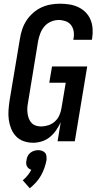

<svg xmlns="http://www.w3.org/2000/svg" viewBox="-20 -763 540 1037"><path d="M159 8Q132 8 108 -0.5Q84 -9 67 -26.5Q50 -44 40.5 -67.5Q31 -91 27.5 -116.5Q24 -142 26 -168.5Q28 -195 32 -222L88 -556Q92 -581 100.5 -606Q109 -631 123.5 -653Q138 -675 159 -693.5Q180 -712 204 -723Q228 -734 253.5 -738.5Q279 -743 304 -743Q330 -743 355 -739Q380 -735 402.5 -724.5Q425 -714 442 -697Q459 -680 468.5 -657.5Q478 -635 480 -609.5Q482 -584 478 -558L476 -548H376L377 -554Q381 -574 378 -593Q375 -612 364 -627Q353 -642 334.5 -648.5Q316 -655 297 -655Q276 -655 255 -646Q234 -637 220 -620.5Q206 -604 198 -583.5Q190 -563 186 -542L131 -207Q128 -192 127.5 -177.5Q127 -163 129 -149Q131 -135 136 -122Q141 -109 150.5 -99Q160 -89 173.5 -84.5Q187 -80 202 -80Q221 -80 241 -86.5Q261 -93 276.5 -107Q292 -121 300.5 -140Q309 -159 312 -179L335 -316H246L261 -404H451L384 0H291L308 -103Q298 -81 283.5 -60Q269 -39 249.5 -23Q230 -7 206 0.5Q182 8 159 8ZM141 254 103 211Q117 199 129 184.5Q141 170 149 154Q142 152 135.5 147Q129 142 125.5 135Q122 128 121.5 119.5Q121 111 123 103Q124 92 129 81Q134 70 143.5 62.5Q153 55 164 51.5Q175 48 186 48Q197 48 207 51.5Q217 55 223.5 62.5Q230 70 231 81Q232 92 231 103Q227 124 219.5 145Q212 166 201 185.5Q190 205 174.5 222Q159 239 141 254Z"/></svg>

Font: Iosevka Term Curly Semibold
Style: Italic
Weight: 600
Italic angle: -9°
Designer: Belleve Invis
Foundry: Belleve Invis
Version: Version 32.3.0